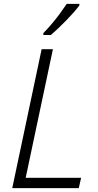

<svg xmlns="http://www.w3.org/2000/svg" viewBox="-20 -967 502 987"><path d="M43 0 194 -714H252L112 -53H397L385 0ZM203 -797Q222 -816 245 -843Q268 -870 288.5 -898Q309 -926 323 -947H388V-939Q377 -924 359.5 -904Q342 -884 321.5 -863Q301 -842 280.5 -822.5Q260 -803 241 -787H203Z"/></svg>

Font: Noto Sans Display Light
Style: Italic
Weight: 300
Italic angle: -12°
Designer: Monotype Design Team
Foundry: Monotype Imaging Inc.
Version: Version 2.003